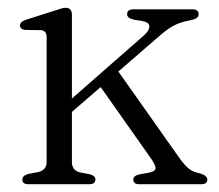

<svg xmlns="http://www.w3.org/2000/svg" viewBox="-20 -474 563 494"><path d="M52.5 0Q37.5 0 37.5 -12.5Q37.5 -22 53 -26.5L79 -31.5Q100 -36.5 100 -57.5V-378.5Q100 -395.5 84.5 -396.5L44.5 -397Q31.5 -399 31.5 -408.5Q31.5 -418 46.5 -423L120 -446.5Q129 -449 136 -451.5Q143 -454 148.5 -454Q165 -454 165 -436V-220.5L350.5 -383Q365 -396.5 364.2 -406.8Q363.5 -417 345.5 -420L324 -423.5Q314 -426 310.5 -429.5Q307 -433 307 -437.5Q307 -450 323.5 -450H474.5Q491 -450 491 -437.5Q491 -431.5 486.2 -427.8Q481.5 -424 465.5 -421Q442 -416.5 425 -407Q408 -397.5 385 -377L284.5 -290L443 -65.5Q457 -46.5 467.5 -38.8Q478 -31 496 -27.5Q513.5 -21.5 513.5 -12Q513.5 0 497.5 0H338.5Q323 0 323 -12.5Q323 -22 339.5 -25.5L362 -29.5Q380.5 -33 380.2 -41.8Q380 -50.5 365.5 -70.5L239 -250L165 -186V-57.5Q165 -35.5 185.5 -30.5L211.5 -25.5Q225.5 -21.5 225.5 -12.5Q225.5 0 209.5 0Z"/></svg>

Font: Fraunces 72pt Soft Light
Style: Regular
Weight: 300
Version: Version 1.000;[b76b70a41]